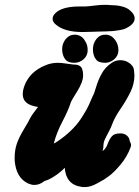

<svg xmlns="http://www.w3.org/2000/svg" viewBox="-20 -762 571 786"><path d="M321.3 -735.4Q335 -735.4 350.1 -737.3Q365.2 -739.3 380.4 -740.7Q395.5 -742.2 410.2 -742.2Q422.9 -742.2 430.7 -741.2Q431.6 -741.2 439.9 -740.7Q448.2 -740.2 450.7 -740.2Q453.1 -740.2 460.9 -739.3Q468.8 -738.3 472.2 -737.3Q475.6 -736.3 481.9 -734.9Q488.3 -733.4 492.7 -731.4Q497.1 -729.5 502.4 -726.6Q507.8 -723.6 511.7 -719.7Q531.2 -704.1 531.2 -686.5Q531.2 -672.9 518.6 -661.1Q508.8 -652.3 496.6 -646.5Q484.4 -640.6 467.3 -638.2Q450.2 -635.7 441.4 -634.8Q432.6 -633.8 410.2 -633.3Q387.7 -632.8 384.8 -632.8Q379.9 -632.8 355.5 -631.8Q331.1 -630.9 317.4 -630.9Q244.1 -630.9 209 -661.1Q195.3 -671.9 195.3 -684.6Q195.3 -693.4 200.7 -701.2Q206.1 -709 215.8 -715.8Q246.1 -735.4 302.7 -735.4ZM464.8 -556.6Q464.8 -534.2 447.8 -519.5Q430.7 -504.9 410.2 -504.9Q399.4 -504.9 389.6 -507.8Q379.9 -509.8 373 -518.6Q366.2 -527.3 363.3 -538.1Q360.4 -548.8 360.4 -560.5Q360.4 -584 374.5 -602.1Q388.7 -620.1 411.1 -620.1Q434.6 -620.1 449.7 -600.6Q464.8 -581.1 464.8 -556.6ZM338.9 -556.6Q338.9 -534.2 322.3 -519.5Q305.7 -504.9 284.2 -504.9Q273.4 -504.9 263.7 -507.8Q250 -511.7 242.2 -526.9Q234.4 -542 234.4 -560.5Q234.4 -584 249 -602.1Q263.7 -620.1 286.1 -620.1Q293.9 -620.1 301.3 -617.7Q308.6 -615.2 314.5 -610.8Q320.3 -606.4 324.7 -600.1Q329.1 -593.8 332.5 -586.9Q335.9 -580.1 337.4 -572.3Q338.9 -564.5 338.9 -556.6ZM402.3 -145.5Q414.1 -154.3 420.9 -173.3Q427.7 -192.4 438 -204.1Q448.2 -215.8 471.7 -215.8H476.6Q491.2 -214.8 500 -206.5Q508.8 -198.2 509.8 -190.4L511.7 -182.6Q519.5 -169.9 514.6 -159.2Q501 -121.1 473.6 -88.4Q446.3 -55.7 425.8 -41L406.2 -27.3Q404.3 -26.4 377.4 -11.2Q350.6 3.9 327.1 3.9Q318.4 3.9 313.5 2.9Q250 -5.9 245.1 -75.2Q226.6 -55.7 202.1 -40Q177.7 -24.4 163.1 -21.5Q162.1 -21.5 155.8 -16.6Q149.4 -11.7 140.1 -8.3Q130.9 -4.9 120.1 -4.9Q109.4 -4.9 95.7 -10.7Q45.9 -33.2 40 -105.5V-117.2Q40 -148.4 49.3 -174.8Q58.6 -201.2 78.1 -233.4Q97.7 -265.6 103.5 -278.3Q110.4 -292 135.7 -324.2Q114.3 -327.1 98.6 -335Q73.2 -347.7 73.2 -377Q73.2 -392.6 80.1 -411.1Q101.6 -468.8 167 -495.1Q190.4 -504.9 216.8 -504.9Q231.4 -504.9 256.3 -501Q281.2 -497.1 293 -497.1Q311.5 -494.1 316.4 -479.5Q320.3 -467.8 320.3 -454.1Q320.3 -426.8 296.4 -388.7Q272.5 -350.6 269.5 -341.8Q258.8 -308.6 235.4 -264.2Q211.9 -219.7 200.2 -174.8Q203.1 -174.8 215.8 -183.6Q245.1 -203.1 269.5 -226.6Q293.9 -250 309.6 -273.4Q325.2 -296.9 334.5 -314Q343.8 -331.1 351.1 -349.1Q358.4 -367.2 359.4 -368.2Q365.2 -377 373.5 -405.8Q381.8 -434.6 396.5 -460.9Q411.1 -487.3 437.5 -504.9Q453.1 -515.6 472.7 -515.6Q494.1 -515.6 510.3 -503.4Q526.4 -491.2 528.3 -476.6Q530.3 -460.9 530.3 -454.1Q530.3 -418.9 514.2 -385.7Q498 -352.5 474.1 -317.4Q450.2 -282.2 441.4 -258.8Q434.6 -239.3 424.3 -220.7Q414.1 -202.1 408.7 -189.9Q403.3 -177.7 403.3 -163.1Q403.3 -155.3 400.4 -146.5Q399.4 -144.5 399.9 -144.5Q400.4 -144.5 402.3 -145.5Z"/></svg>

Font: Essays1743
Style: BoldItalic
Weight: 700
Italic angle: -10°
Designer: Based on the typeface in a 1743 English translation of the essays of Montaigne.  PostScript/TrueType font designed by Jo
Version: Version 002.100